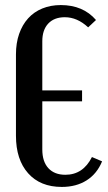

<svg xmlns="http://www.w3.org/2000/svg" viewBox="-20 -729 425 758"><path d="M43 -514Q43 -559 55.5 -595Q68 -631 91 -656.5Q114 -682 147 -695.5Q180 -709 220 -709Q308 -709 359 -650L328 -621Q285 -661 236 -661Q194 -661 170.5 -636Q147 -611 147 -566V-372H304V-329H147V-139Q147 -91 171 -65Q195 -39 238 -39Q308 -39 343 -109L383 -92Q363 -43 322 -17Q281 9 224 9Q139 9 91 -45Q43 -99 43 -193Z"/></svg>

Font: Moniqa Paragraph
Style: Bold
Weight: 700
Designer: Rajesh Rajput
Foundry: Rajesh Rajput
Version: Version 1.000